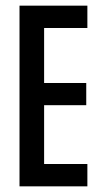

<svg xmlns="http://www.w3.org/2000/svg" viewBox="-20 -659 358 679"><path d="M49 0V-639H136V0ZM102.5 0V-79H289V0ZM106 -287V-365.5H285V-287ZM101.5 -560V-639H289V-560Z"/></svg>

Font: Anek Tamil Condensed Medium
Style: Regular
Weight: 500
Width: 3
Designer: Aadarsh Rajan (Tamil), Yesha Goshar (Latin)
Foundry: Ek Type
Version: Version 1.003